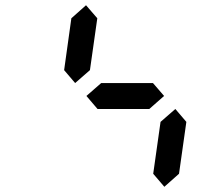

<svg xmlns="http://www.w3.org/2000/svg" viewBox="-20 -821 840 741"><path d="M614.3 -100.1 571.3 -150.4 599.6 -350.6 656.7 -400.4 699.2 -350.6 670.9 -150.4ZM270 -500.5 227.5 -550.3 255.4 -750.5 312 -800.8 355.5 -750.5 327.1 -550.3ZM556.2 -400.4H356.4L313.5 -450.7L370.6 -500.5H570.3L613.3 -450.7Z"/></svg>

Font: E1234
Style: Italic
Weight: 400
Italic angle: -8°
Designer: GGBotNet
Foundry: GGBotNet
Version: 1.04